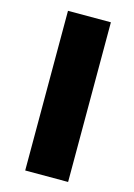

<svg xmlns="http://www.w3.org/2000/svg" viewBox="-113 -792 594 853"><g transform="rotate(15 184.0 -365.0)"><path d="M90.8 2V-732.4H288.1V2Z"/></g></svg>

Font: Gen Shin Gothic Heavy
Style: Bold
Weight: 900
Designer: [Source Han Sans]
Ryoko NISHIZUKA  (kana & ideographs); Paul D. Hunt (Latin, Greek & Cyrillic); Wenlong ZHANG  (bopomofo
Version: Version 1.002.20150607